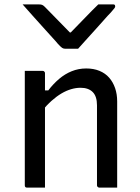

<svg xmlns="http://www.w3.org/2000/svg" viewBox="-20 -855 640 875"><path d="M336 -633Q321 -633 306 -633Q291 -633 276 -633Q269 -633 263 -637Q257 -641 244 -655Q237 -664 218 -684.5Q199 -705 175 -732Q151 -759 126.5 -786Q102 -813 83 -835Q101 -835 118.5 -835Q136 -835 155 -835Q166 -835 171.5 -833Q177 -831 184 -824Q197 -811 232 -775Q267 -739 319 -686L274 -707H326L281 -685Q333 -738 367 -773.5Q401 -809 428 -835H494Q499 -835 501 -834Q503 -833 504 -831Q505 -829 505 -826Q505 -822 501.5 -817.5Q498 -813 485 -798Q472 -785 452 -762Q432 -739 409 -714Q386 -689 366.5 -667Q347 -645 336 -633ZM514 0Q492 0 473.5 0Q455 0 433 0Q430 0 427.5 -1.5Q425 -3 423.5 -5Q422 -7 422 -11Q422 -72 422 -132.5Q422 -193 422 -253.5Q422 -314 422 -375Q422 -416 402.5 -435.5Q383 -455 347 -455Q326 -455 304 -448.5Q282 -442 260 -429Q238 -416 215.5 -396Q193 -376 170 -348V-443H200Q223 -473 249.5 -495.5Q276 -518 307 -530.5Q338 -543 373 -543Q407 -543 433.5 -532Q460 -521 477.5 -501Q495 -481 504.5 -453.5Q514 -426 514 -393Q514 -345 514 -297Q514 -249 514 -200.5Q514 -152 514 -103Q514 -77 514 -51.5Q514 -26 514 0ZM185 0Q171 0 158 0Q145 0 132 0Q119 0 104 0Q101 0 99 -0.5Q97 -1 95.5 -2.5Q94 -4 93.5 -6Q93 -8 93 -11Q93 -64 93 -117Q93 -170 93 -222Q93 -274 93 -327Q93 -380 93 -433Q93 -465 93 -490.5Q93 -516 93 -532Q109 -532 122.5 -532Q136 -532 148.5 -532Q161 -532 174 -532Q178 -532 180 -530.5Q182 -529 183.5 -527Q185 -525 185 -521Q185 -435 185 -348Q185 -261 185 -174Q185 -87 185 0Z"/></svg>

Font: Rec Mono Linear
Style: Regular
Weight: 400
Monospace: yes
Version: Version 1.085; ttfautohint (v1.8.4.7-5d5b)